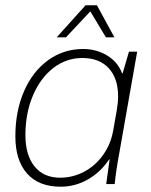

<svg xmlns="http://www.w3.org/2000/svg" viewBox="-20 -695 570 725"><path d="M38 -180Q38 -275 70.5 -350Q103 -425 161.5 -467.5Q220 -510 294 -510Q344 -510 384.5 -485.5Q425 -461 441 -418H443L467 -500H498L431 -120Q419 -57 413 0H381Q389 -60 394 -93H392Q360 -45 312 -17.5Q264 10 209 10Q126 10 82 -40Q38 -90 38 -180ZM407 -200 421 -279Q426 -309 426 -331Q426 -399 390.5 -437.5Q355 -476 291 -476Q230 -476 181 -438Q132 -400 104 -333.5Q76 -267 76 -185Q76 -109 110.5 -66.5Q145 -24 207 -24Q255 -24 297.5 -46.5Q340 -69 369 -109.5Q398 -150 407 -200ZM303 -675H346L412 -554H380L321 -652L229 -554H194Z"/></svg>

Font: Sarabun Thin
Style: Italic
Weight: 250
Italic angle: -10°
Designer: Suppakit Chalermlarp | Katatrad Co.,Ltd.
Foundry: Cadson Demak Co.,Ltd.
Version: Version 1.000; ttfautohint (v1.6)